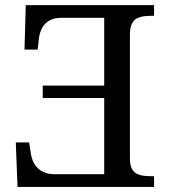

<svg xmlns="http://www.w3.org/2000/svg" viewBox="-20 -734 663 754"><path d="M389.2 -349.1H147.9V-397.9H389.2V-664.1H221.2Q182.6 -664.1 160.2 -643.3Q137.7 -622.6 132.8 -582L127.9 -539.1H76.2L81.1 -713.9H585V-671.9H571.8Q525.4 -671.9 507.8 -654.5Q490.2 -637.2 490.2 -600.1V-108.9Q490.2 -75.2 507.6 -58.6Q524.9 -42 571.8 -42H585V0H48.8L42 -174.8H94.2L101.1 -131.8Q106.9 -92.3 131.1 -71Q155.3 -49.8 195.8 -49.8H389.2Z"/></svg>

Font: Droid Serif
Style: Regular
Weight: 400
Designer: Monotype Design team
Foundry: Monotype Imaging Inc.
Version: Version 1.03